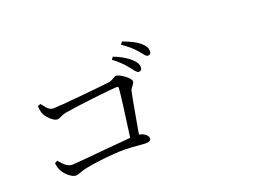

<svg xmlns="http://www.w3.org/2000/svg" viewBox="-101 -1029 1702 1227"><g transform="rotate(-20 750.0 -415.5)"><path d="M233.4 -62.5Q213.9 -62.5 186.5 -85Q161.1 -106.4 150.4 -127Q136.7 -152.3 133.8 -182.6L152.3 -193.4Q153.3 -191.4 156.2 -188.5Q177.7 -163.1 190.4 -153.3Q212.9 -135.7 236.3 -135.7Q257.8 -135.7 439.5 -153.3Q592.8 -167 640.6 -170.9Q676.8 -427.7 681.6 -494.1Q682.6 -504.9 671.9 -504.9Q639.6 -504.9 500 -488.3Q357.4 -471.7 306.6 -461.9Q296.9 -460 276.4 -451.2Q253.9 -440.4 244.1 -440.4Q225.6 -440.4 197.3 -466.8Q170.9 -492.2 165 -511.7Q156.2 -533.2 156.2 -563.5L175.8 -570.3Q179.7 -565.4 186.5 -556.6Q202.1 -536.1 210.9 -528.3Q226.6 -515.6 245.1 -515.6Q279.3 -515.6 433.6 -530.3Q576.2 -543.9 630.9 -550.8Q649.4 -552.7 668.9 -565.4Q681.6 -574.2 690.4 -574.2Q710 -574.2 745.6 -547.9Q781.2 -521.5 781.2 -503.9Q781.2 -493.2 767.6 -477.5Q753.9 -460.9 751 -448.2Q744.1 -418.9 718.8 -275.4Q706.1 -206.1 700.2 -170.9Q724.6 -167 741.7 -153.8Q758.8 -140.6 758.8 -125Q758.8 -103.5 720.7 -103.5Q709 -103.5 679.7 -106.4Q621.1 -112.3 576.2 -112.3Q518.6 -112.3 438.5 -103.5Q367.2 -95.7 319.3 -85.9Q292 -81.1 263.7 -70.3Q243.2 -62.5 233.4 -62.5ZM835.9 -547.9Q825.2 -547.9 800.8 -581.1Q793.9 -588.9 791 -593.8Q751 -643.6 701.2 -679.7L713.9 -696.3Q785.2 -668.9 826.2 -630.9Q859.4 -600.6 859.4 -573.2Q859.4 -547.9 835.9 -547.9ZM926.8 -625Q916 -625 898.4 -649.4Q886.7 -664.1 879.9 -671.9Q841.8 -714.8 789.1 -750L801.8 -767.6Q880.9 -738.3 913.1 -710Q949.2 -680.7 949.2 -649.4Q949.2 -625 926.8 -625Z"/></g></svg>

Font: Bpmf GenYo Min R
Style: R
Weight: 400
Foundry: But Ko
Version: Version 1.320